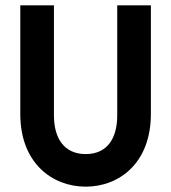

<svg xmlns="http://www.w3.org/2000/svg" viewBox="-20 -690 640 719"><path d="M56 -670V-263C56 -79 176 9 301 9C426 9 545 -79 545 -263V-670H419V-258C419 -171 381 -113 301 -113C221 -113 182 -171 182 -258V-670Z"/></svg>

Font: LT Wave Mono Bold
Style: Regular
Weight: 700
Designer: Daniel Lyons
Version: Version 2.5 (Glyphs App)